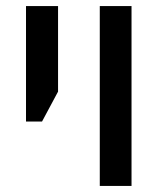

<svg xmlns="http://www.w3.org/2000/svg" viewBox="-20 -615 531 635"><path d="M310 0V-595H415V0ZM66 -213V-595H172V-312L119 -213Z"/></svg>

Font: Noto Sans Hebrew SemiCondensed Medium
Style: Regular
Weight: 500
Width: 4
Designer: Monotype Design Team
Foundry: Monotype Imaging Inc.
Version: Version 2.003